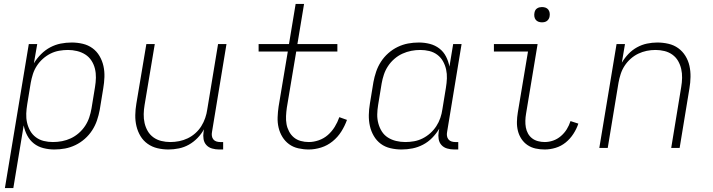

<svg xmlns="http://www.w3.org/2000/svg" viewBox="-20 -755 3640 980"><path d="M5 205 127 -530H170L153 -432Q168 -457 189.5 -478.5Q211 -500 236.5 -513.5Q262 -527 289.5 -532.5Q317 -538 346 -538Q346 -538 346 -538Q346 -538 346 -538Q375 -538 402.5 -531.5Q430 -525 452 -509Q474 -493 488 -469Q502 -445 508 -418Q514 -391 513 -362Q512 -333 507 -304L489 -194Q484 -167 475 -140.5Q466 -114 450.5 -90Q435 -66 413 -46.5Q391 -27 365 -14.5Q339 -2 312 3Q285 8 257 8Q229 8 201.5 1Q174 -6 153 -22.5Q132 -39 119 -63.5Q106 -88 101 -115L48 205ZM250 -30Q274 -30 297 -34.5Q320 -39 341.5 -49Q363 -59 382 -75.5Q401 -92 414.5 -112.5Q428 -133 435.5 -155.5Q443 -178 447 -201L465 -311Q469 -335 469.5 -358.5Q470 -382 464.5 -404.5Q459 -427 446.5 -446Q434 -465 415 -477Q396 -489 373 -494.5Q350 -500 327 -500Q305 -500 282 -496Q259 -492 238 -481.5Q217 -471 199 -455Q181 -439 168 -419Q155 -399 148 -377Q141 -355 137 -333L119 -223Q115 -199 114 -175.5Q113 -152 118 -129.5Q123 -107 134 -87.5Q145 -68 163 -54.5Q181 -41 203.5 -35.5Q226 -30 250 -30Z M840 8Q811 8 783.5 1.5Q756 -5 733.5 -21Q711 -37 697 -60.5Q683 -84 676.5 -111Q670 -138 670.5 -167.5Q671 -197 676 -226L727 -530H770L718 -219Q714 -196 713.5 -172.5Q713 -149 718 -127Q723 -105 734 -86Q745 -67 763 -54Q781 -41 803.5 -35.5Q826 -30 849 -30Q872 -30 894.5 -34.5Q917 -39 938 -49Q959 -59 977 -75Q995 -91 1007.5 -111Q1020 -131 1027.5 -153Q1035 -175 1038 -197L1093 -530H1136L1062 -81Q1060 -71 1061.5 -61Q1063 -51 1069 -43.5Q1075 -36 1084.5 -33Q1094 -30 1104 -30H1119V8H1098Q1080 8 1062.5 3Q1045 -2 1033.5 -14.5Q1022 -27 1019 -45Q1016 -63 1019 -81L1021 -95Q1008 -71 988 -50.5Q968 -30 944 -16.5Q920 -3 893 2.5Q866 8 840 8Z M1556 8Q1529 8 1502.5 2Q1476 -4 1455.5 -19Q1435 -34 1421.5 -56Q1408 -78 1402 -103.5Q1396 -129 1397 -156.5Q1398 -184 1402 -211L1449 -492H1300V-530H1455L1489 -735H1532L1498 -530H1702V-492H1492L1444 -205Q1441 -184 1440 -162.5Q1439 -141 1442.5 -121.5Q1446 -102 1455.5 -84Q1465 -66 1480 -53.5Q1495 -41 1515 -35.5Q1535 -30 1556 -30Q1581 -30 1607 -39Q1633 -48 1653.5 -66Q1674 -84 1688.5 -107.5Q1703 -131 1712 -157L1751 -143Q1740 -112 1722 -83.5Q1704 -55 1677.5 -33.5Q1651 -12 1619 -2Q1587 8 1556 8Z M2029 8Q2001 8 1973 1.5Q1945 -5 1923.5 -21Q1902 -37 1888 -61Q1874 -85 1868 -112Q1862 -139 1862.5 -168Q1863 -197 1868 -226L1886 -336Q1891 -363 1900 -389.5Q1909 -416 1924.5 -440Q1940 -464 1962 -483.5Q1984 -503 2010 -515.5Q2036 -528 2063 -533Q2090 -538 2118 -538Q2147 -538 2174 -531Q2201 -524 2222.5 -507.5Q2244 -491 2256.5 -466.5Q2269 -442 2274 -415L2293 -530H2336L2262 -81Q2260 -71 2261.5 -61Q2263 -51 2269 -43.5Q2275 -36 2284.5 -33Q2294 -30 2304 -30H2319V8H2298Q2280 8 2262.5 3Q2245 -2 2233.5 -14.5Q2222 -27 2219 -45Q2216 -63 2219 -81L2222 -98Q2207 -73 2186 -51.5Q2165 -30 2139 -16.5Q2113 -3 2085.5 2.5Q2058 8 2029 8Q2029 8 2029 8Q2029 8 2029 8ZM2049 -30Q2071 -30 2093.5 -34Q2116 -38 2137 -48.5Q2158 -59 2176 -75Q2194 -91 2207 -111Q2220 -131 2227.5 -153Q2235 -175 2238 -197L2256 -307Q2260 -331 2261 -354.5Q2262 -378 2257 -400.5Q2252 -423 2241 -442.5Q2230 -462 2212 -475.5Q2194 -489 2171.5 -494.5Q2149 -500 2125 -500Q2102 -500 2079 -495.5Q2056 -491 2034 -481Q2012 -471 1993 -454.5Q1974 -438 1960.5 -417.5Q1947 -397 1939.5 -374.5Q1932 -352 1928 -329L1910 -219Q1906 -195 1905.5 -171.5Q1905 -148 1911 -125.5Q1917 -103 1929 -84Q1941 -65 1960 -53Q1979 -41 2002 -35.5Q2025 -30 2049 -30Z M2760 8Q2736 8 2713.5 3Q2691 -2 2672.5 -14.5Q2654 -27 2641.5 -46Q2629 -65 2623.5 -87Q2618 -109 2618.5 -133Q2619 -157 2623 -181L2675 -492H2501V-530H2724L2665 -174Q2662 -157 2661.5 -139Q2661 -121 2664 -104.5Q2667 -88 2675 -73.5Q2683 -59 2696 -49Q2709 -39 2726 -34.5Q2743 -30 2760 -30Q2782 -30 2803.5 -37.5Q2825 -45 2843 -60.5Q2861 -76 2873 -95.5Q2885 -115 2892 -137L2932 -124Q2923 -97 2906.5 -71.5Q2890 -46 2867 -27.5Q2844 -9 2816 -0.5Q2788 8 2760 8ZM2746 -641Q2737 -641 2728.5 -644Q2720 -647 2714.5 -654Q2709 -661 2707.5 -670.5Q2706 -680 2708 -690Q2709 -696 2712 -702Q2715 -708 2721 -712Q2727 -716 2733.5 -717.5Q2740 -719 2746 -719Q2756 -719 2764.5 -716Q2773 -713 2778.5 -706Q2784 -699 2785.5 -689.5Q2787 -680 2785 -670Q2784 -664 2780.5 -658Q2777 -652 2771.5 -648Q2766 -644 2759.5 -642.5Q2753 -641 2746 -641Z M3039 0 3127 -530H3170L3154 -435Q3168 -459 3187.5 -479.5Q3207 -500 3231.5 -513.5Q3256 -527 3282.5 -532.5Q3309 -538 3335 -538Q3364 -538 3392 -531.5Q3420 -525 3442 -509Q3464 -493 3478.5 -469.5Q3493 -446 3499 -419Q3505 -392 3504.5 -362.5Q3504 -333 3499 -304L3449 0H3406L3457 -311Q3461 -334 3461.5 -357.5Q3462 -381 3457 -403Q3452 -425 3441 -444Q3430 -463 3412 -476Q3394 -489 3371.5 -494.5Q3349 -500 3326 -500Q3303 -500 3281 -495.5Q3259 -491 3238 -481Q3217 -471 3199 -455Q3181 -439 3168 -419Q3155 -399 3148 -377Q3141 -355 3137 -333L3082 0Z"/></svg>

Font: Iosevka Curly XLtEx
Style: Italic
Weight: 200
Width: 7
Italic angle: -9°
Monospace: yes
Designer: Belleve Invis
Foundry: Belleve Invis
Version: Version 11.1.0; ttfautohint (v1.8.3)